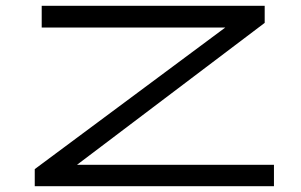

<svg xmlns="http://www.w3.org/2000/svg" viewBox="-20 -643 1040 663"><path d="M100 0H926V-74H246L894 -564V-623H124V-548H758L100 -59Z"/></svg>

Font: Inconsolata UltraExpanded
Style: Regular
Weight: 400
Width: 9
Monospace: yes
Designer: Raph Levien, Cyreal, Brenton Simpson
Foundry: Raph Levien, Cyreal, Google
Version: Version 3.100